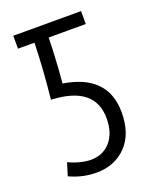

<svg xmlns="http://www.w3.org/2000/svg" viewBox="-134 -771 700 865"><g transform="rotate(-20 216.5 -339.0)"><path d="M179 15Q112 15 50 -14L69 -75Q93 -63 122 -55.5Q151 -48 174 -48Q233 -48 268.5 -89Q304 -130 304 -200Q304 -355 97 -364Q112 -510 115 -631H36V-693H361V-631H183Q182 -581 180 -544.5Q178 -508 176 -478Q174 -448 171 -415Q377 -382 377 -202Q377 -99 321.5 -42Q266 15 179 15Z"/></g></svg>

Font: Ubuntu Sans Condensed
Style: Regular
Weight: 400
Width: 3
Designer: Dalton Maag Ltd
Foundry: Dalton Maag Ltd
Version: Version 1.006; ttfautohint (v1.8.4.7-5d5b)